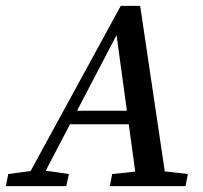

<svg xmlns="http://www.w3.org/2000/svg" viewBox="-46 -632 691 652"><path d="M-26 0 -18 -41 79 -54H98L188 -41L179 0ZM30 0 364 -612H430L521 0H420L347 -533L366 -544L82 0ZM174 -210 190 -256H446L440 -210ZM327 0 335 -41 458 -54H478L592 -41L584 0Z"/></svg>

Font: Lisu Bosa SemiBold
Style: Italic
Weight: 600
Italic angle: -19°
Designer: David Morse, Annie Olsen, Victor Gaultney, Frank Grießhammer (Latin)
Foundry: SIL International
Version: Version 2.000